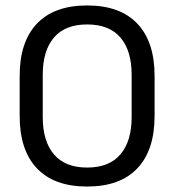

<svg xmlns="http://www.w3.org/2000/svg" viewBox="-20 -671 638 703"><path d="M299 12Q178 12 115 -54.8Q52 -121.5 52 -246V-393.5Q52 -517.5 115 -584.2Q178 -651 299 -651Q420 -651 483 -584.2Q546 -517.5 546 -393.5V-246Q546 -121.5 483 -54.8Q420 12 299 12ZM299 -57.5Q380 -57.5 421 -105.8Q462 -154 462 -242.5V-397Q462 -485.5 421 -533.5Q380 -581.5 299 -581.5Q218.5 -581.5 177.5 -533.5Q136.5 -485.5 136.5 -397V-242.5Q136.5 -154 177.5 -105.8Q218.5 -57.5 299 -57.5Z"/></svg>

Font: Anek Gurmukhi Medium
Style: Regular
Weight: 400
Version: Version 1.003